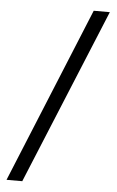

<svg xmlns="http://www.w3.org/2000/svg" viewBox="-60 -800 598 985"><g transform="rotate(5 239.0 -307.5)"><path d="M12 144 382 -759H465L93 144Z"/></g></svg>

Font: SUSE Thin
Style: Regular
Weight: 400
Version: Version 1.000